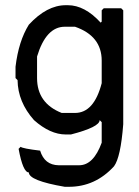

<svg xmlns="http://www.w3.org/2000/svg" viewBox="-20 -512 528 731"><path d="M230.5 -492.2H238.3Q302.7 -492.2 363.3 -425.8L367.2 -429.7V-472.7L375 -480.5H441.4L449.2 -472.7V-39.1Q439.5 86.9 414.1 121.1Q342.8 199.2 242.2 199.2H226.6Q89.8 175.8 89.8 144.5Q67.4 144.5 50.8 54.7L58.6 46.9Q66.4 53.7 132.8 61.5Q149.4 116.2 203.1 117.2H281.2Q335.9 117.2 367.2 31.2V-46.9L359.4 -54.7Q359.4 -28.3 250 0H230.5Q170.9 0 109.4 -54.7Q47.9 -124 46.9 -207L39.1 -214.8V-257.8Q50.8 -355.5 89.8 -418Q158.2 -492.2 230.5 -492.2ZM121.1 -214.8Q121.1 -119.1 214.8 -82H265.6Q337.9 -82 367.2 -195.3V-281.2Q367.2 -375 265.6 -410.2H226.6Q155.3 -410.2 121.1 -296.9Z"/></svg>

Font: LaylaRuqaa
Style: Regular
Weight: 400
Version: Version 2.0